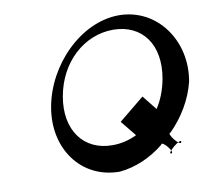

<svg xmlns="http://www.w3.org/2000/svg" viewBox="-80 -827 976 899"><g transform="rotate(-10 408.5 -377.0)"><path d="M154 -369C120 -176 236 -16 419 -16C494 -23 568 -55 631 -106C635 -129 693 -58 670 -58C647 -58 730 -127 726 -103C722 -80 661 -155 684 -155C745 -216 791 -293 811 -374C846 -566 721 -738 540 -738C358 -737 188 -563 154 -369ZM217 -410C245 -568 364 -676 503 -676C641 -675 719 -568 691 -410C682 -360 664 -313 639 -275L584 -344L463 -245L523 -171C488 -154 449 -144 408 -144C270 -143 189 -253 217 -410Z"/></g></svg>

Font: Ember
Style: Ita
Weight: 400
Designer: Stig
Foundry: Cannot Into Space Fonts
Version: Version 0.127